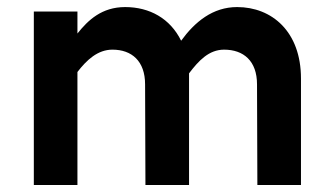

<svg xmlns="http://www.w3.org/2000/svg" viewBox="-20 -526 941 546"><path d="M76.2 -493.2V0H200.2V-321.3C226.6 -355.5 257.8 -384.8 299.8 -384.8C354.5 -384.8 392.6 -352.5 392.6 -286.1L393.6 0H517.6V-317.4C544.9 -353.5 574.2 -384.8 617.2 -384.8C672.9 -384.8 710.9 -352.5 710.9 -286.1L711.9 0H835.9V-302.7C835.9 -436.5 752.9 -505.9 654.3 -505.9C585 -505.9 534.2 -463.9 495.1 -410.2C463.9 -473.6 405.3 -505.9 335.9 -505.9C269.5 -505.9 230.5 -468.8 200.2 -430.7V-493.2Z"/></svg>

Font: Sen-gleads
Style: Bold
Weight: 700
Designer: Kosal Sen, Philatype
Foundry: Philatype
Version: Version 1.004; ttfautohint (v1.8.3)